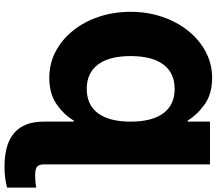

<svg xmlns="http://www.w3.org/2000/svg" viewBox="-76 -701 993 881"><g transform="rotate(90 420.5 -260.5)"><path d="M734.4 -727.5V35.6Q734.4 57.6 745.4 66.2Q756.3 74.7 784.7 74.7Q798.8 74.7 812.5 73.5Q826.2 72.3 840.8 70.3V203.6Q797.9 215.3 744.1 215.3Q538.1 215.3 538.1 35.6V-102.5H533.2Q506.8 -57.6 458.5 -23.9Q410.2 9.8 336.9 9.8Q271.5 9.8 216.3 -19.3Q161.1 -48.3 120.1 -99.6Q79.1 -150.9 56.6 -218.5Q34.2 -286.1 34.2 -363.3Q34.2 -440.9 57.4 -508.8Q80.6 -576.7 121.8 -627.9Q163.1 -679.2 218.3 -708.3Q273.4 -737.3 336.9 -737.3Q410.6 -737.3 458.5 -703.4Q506.3 -669.4 533.2 -625H538.1V-727.5ZM387.7 -162.1Q461.4 -162.1 499.8 -213.9Q538.1 -265.6 538.1 -363.3Q538.1 -461.4 499.8 -513.4Q461.4 -565.4 387.7 -565.4Q314.5 -565.4 275.9 -513.4Q237.3 -461.4 237.3 -363.3Q237.3 -265.6 275.9 -213.9Q314.5 -162.1 387.7 -162.1Z"/></g></svg>

Font: Inter Black
Style: Regular
Weight: 900
Designer: Rasmus Andersson
Foundry: rsms
Version: Version 4.000;git-a52131595